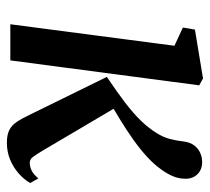

<svg xmlns="http://www.w3.org/2000/svg" viewBox="-46 -554 610 558"><g transform="rotate(90 259.0 -275.0)"><path d="M50.5 0 113 -477 60 -501.5 66 -536.5 208 -560 228 -549 155.5 0ZM394.5 10Q372.5 10 358.5 3.2Q344.5 -3.5 334.2 -18.8Q324 -34 312 -59.5L203.5 -280.5Q248 -310.5 279 -334.2Q310 -358 331 -379.8Q352 -401.5 366 -424Q378.5 -443.5 383.8 -463.5Q389 -483.5 391 -502.5Q393.5 -523 403 -535Q412.5 -547 425.2 -552.2Q438 -557.5 450.5 -557.5Q473 -557.5 486.2 -544Q499.5 -530.5 499.5 -509.5Q499.5 -490 492.2 -472.8Q485 -455.5 472.5 -438.5Q458 -418 435.8 -397.5Q413.5 -377 386 -357.5Q358.5 -338 328.8 -319.8Q299 -301.5 269.5 -285L285 -319L414.5 -99.5Q429.5 -74 436.5 -65.2Q443.5 -56.5 453 -56.5Q463.5 -56.5 474.8 -61.5Q486 -66.5 498.5 -81.5L512 -57.5Q501 -39 483.5 -23.8Q466 -8.5 443.5 0.8Q421 10 394.5 10Z"/></g></svg>

Font: Merriweather 36pt Medium
Style: Italic
Weight: 500
Italic angle: -7.8°
Version: Version 2.101